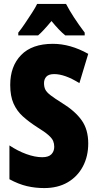

<svg xmlns="http://www.w3.org/2000/svg" viewBox="-20 -947 494 977"><path d="M429 -217Q429 -151 401.5 -99.5Q374 -48 324 -19Q274 10 205 10Q159 10 116.5 0Q74 -10 28 -35V-207Q70 -179 114 -163Q158 -147 195 -147Q227 -147 241.5 -162Q256 -177 256 -200Q256 -216 250.5 -229.5Q245 -243 226.5 -259.5Q208 -276 169 -300Q127 -327 96.5 -354.5Q66 -382 49 -420Q32 -458 32 -515Q32 -610 87.5 -667Q143 -724 249 -724Q338 -724 429 -673L384 -524Q310 -570 256 -570Q228 -570 216 -557Q204 -544 204 -524Q204 -505 210.5 -491.5Q217 -478 237 -462.5Q257 -447 297 -422Q362 -382 395.5 -335Q429 -288 429 -217ZM316 -927Q350 -862 411 -781V-767H312Q282 -791 242 -840Q198 -787 174 -767H73V-781Q87 -798 106 -826Q125 -854 143 -882Q161 -910 169 -927Z"/></svg>

Font: Noto Sans ExtraCondensed Black
Style: Regular
Weight: 900
Width: 2
Designer: Monotype Design Team
Foundry: Monotype Imaging Inc.
Version: Version 2.013; ttfautohint (v1.8.4.7-5d5b)